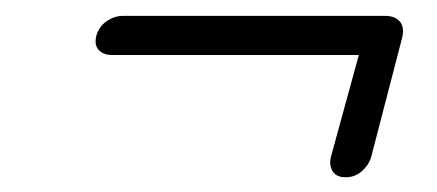

<svg xmlns="http://www.w3.org/2000/svg" viewBox="-20 -440 564 248"><path d="M104.5 -394Q108 -406 118 -412.8Q128 -419.5 138.5 -419.5H477.5Q490.5 -419.5 496.8 -411.8Q503 -404 499 -389.5L459.5 -237.5Q456.5 -227 447.5 -219Q438.5 -211 426.5 -211Q414 -211 409.2 -219.5Q404.5 -228 408 -239.5L443.5 -369H124Q113.5 -369 107.5 -375.5Q101.5 -382 104.5 -394Z"/></svg>

Font: Fraunces 72pt S100 Light
Style: Italic
Weight: 300
Italic angle: -16°
Version: Version 1.000; ttfautohint (v1.8.3)